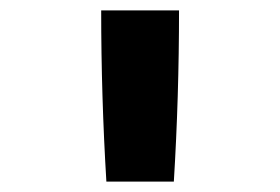

<svg xmlns="http://www.w3.org/2000/svg" viewBox="-20 -792 540 370"><path d="M185 -442Q180 -524 177.5 -606.5Q175 -689 175 -772H325Q325 -689 322.5 -606.5Q320 -524 315 -442Z"/></svg>

Font: Iosevka SS18 Heavy
Style: Regular
Weight: 900
Monospace: yes
Designer: Belleve Invis
Foundry: Belleve Invis
Version: Version 25.1.1; ttfautohint (v1.8.4)